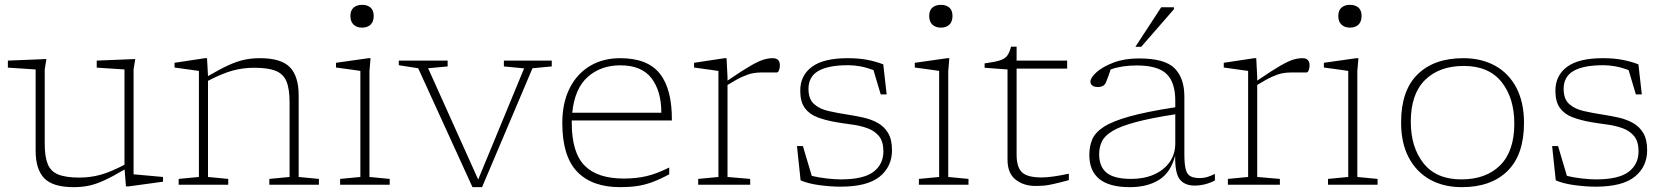

<svg xmlns="http://www.w3.org/2000/svg" viewBox="-20 -762 6872 792"><path d="M164.5 -169Q164.5 -115 177 -84.8Q189.5 -54.5 220.8 -42Q252 -29.5 308 -29.5Q352.5 -29.5 394.5 -41Q436.5 -52.5 493.5 -82.5V-475.5L379 -483V-512L538 -518.5L531 -475.5V-43L652.5 -32V-12.5L510 7H499.5L494 -63Q446 -34.5 411.2 -18.5Q376.5 -2.5 347 3.8Q317.5 10 284 10Q198 10 162.5 -26.8Q127 -63.5 127 -140.5V-475.5L12.5 -483V-512L171.5 -518.5L164.5 -475.5Z M1091 -24 1174.5 -32V-340Q1174.5 -395 1161.8 -426Q1149 -457 1117.2 -469.8Q1085.5 -482.5 1028 -482.5Q982.5 -482.5 939.5 -470.8Q896.5 -459 838 -428.5V-32L921.5 -24V0H717V-24L800.5 -32V-469.5L700 -483.5V-503L825.5 -522H834L838 -448Q886.5 -476.5 922 -492.8Q957.5 -509 987.8 -515.5Q1018 -522 1052 -522Q1140 -522 1176 -484.5Q1212 -447 1212 -368.5V-32L1295.5 -24V0H1091Z M1473.5 -648Q1452 -648 1438.8 -660.2Q1425.5 -672.5 1425.5 -696Q1425.5 -719.5 1438.8 -730.8Q1452 -742 1473.5 -742Q1495.5 -742 1508.5 -730.8Q1521.5 -719.5 1521.5 -696Q1521.5 -672.5 1508.5 -660.2Q1495.5 -648 1473.5 -648ZM1508.5 -522 1504 -469V-32L1587.5 -24V0H1383V-24L1466.5 -32V-469.5Q1461 -470.5 1442.8 -473Q1424.5 -475.5 1403 -478.5Q1381.5 -481.5 1366 -483.5V-503L1500 -522Z M2176.5 -480.5 1968.5 10H1929L1705 -480.5L1625 -493V-512H1826.5V-488L1746 -480.5L1952.5 -21.5L2142 -480L2058.5 -488V-512H2256V-488Z M2538 -522Q2651.5 -522 2702 -458Q2752.5 -394 2751.5 -265H2338.5Q2338.5 -260.5 2338.5 -255.5Q2338.5 -133 2391.2 -79.2Q2444 -25.5 2553 -25.5Q2605 -25.5 2647.2 -35.5Q2689.5 -45.5 2740.5 -71V-43Q2701.5 -22 2670 -10.5Q2638.5 1 2607.5 5.5Q2576.5 10 2538 10Q2422 10 2360.8 -53.8Q2299.5 -117.5 2299.5 -254Q2299.5 -338 2329.8 -398Q2360 -458 2413.8 -490Q2467.5 -522 2538 -522ZM2539 -492.5Q2458 -492.5 2404.2 -444.5Q2350.5 -396.5 2340.5 -297H2708Q2708 -386 2667.5 -439.2Q2627 -492.5 2539 -492.5Z M2981 -444V-429.5Q3042.5 -471.5 3076.5 -491Q3110.5 -510.5 3130.2 -516.2Q3150 -522 3167.5 -522Q3197 -522 3197 -492.5Q3197 -482 3193.5 -472.5Q3190 -463 3184 -463H3119Q3102 -463 3084.8 -459.8Q3067.5 -456.5 3043.2 -445.8Q3019 -435 2981 -411.5V-32L3074.5 -24V0H2860V-24L2943.5 -32V-469.5L2843 -483.5V-503L2968.5 -522H2977Z M3476.5 -522Q3523.5 -522 3558.8 -515Q3594 -508 3623.5 -496.5L3637.5 -372.5H3613L3583 -473Q3553 -484 3527.8 -488.5Q3502.5 -493 3478.5 -493Q3397 -493 3356 -469.5Q3315 -446 3315 -395.5Q3315 -353.5 3337.8 -333Q3360.5 -312.5 3397.8 -304Q3435 -295.5 3478 -289Q3510.5 -284 3542.5 -276.8Q3574.5 -269.5 3601 -254.8Q3627.5 -240 3643.5 -213.2Q3659.5 -186.5 3659.5 -142.5Q3659.5 -74.5 3608.5 -33.2Q3557.5 8 3447 8Q3407.5 8 3360.5 1.8Q3313.5 -4.5 3282.5 -18L3267.5 -159.5H3292L3328.5 -36.5Q3357 -29.5 3390.5 -25.8Q3424 -22 3448 -22Q3542 -22 3583 -53.2Q3624 -84.5 3624 -137.5Q3624 -178.5 3605.5 -200.8Q3587 -223 3557.2 -233.5Q3527.5 -244 3493 -248.5Q3458.5 -253 3426.5 -258.5Q3384 -266 3351.2 -278.5Q3318.5 -291 3299.8 -316.5Q3281 -342 3281 -388Q3281 -450.5 3329 -486.2Q3377 -522 3476.5 -522Z M3861 -648Q3839.5 -648 3826.2 -660.2Q3813 -672.5 3813 -696Q3813 -719.5 3826.2 -730.8Q3839.5 -742 3861 -742Q3883 -742 3896 -730.8Q3909 -719.5 3909 -696Q3909 -672.5 3896 -660.2Q3883 -648 3861 -648ZM3896 -522 3891.5 -469V-32L3975 -24V0H3770.5V-24L3854 -32V-469.5Q3848.5 -470.5 3830.2 -473Q3812 -475.5 3790.5 -478.5Q3769 -481.5 3753.5 -483.5V-503L3887.5 -522Z M4173.5 -123.5Q4173.5 -73.5 4195.2 -51.8Q4217 -30 4277 -30Q4316.5 -30 4389 -45.5V-19Q4348.5 -8 4324.8 -2.8Q4301 2.5 4285 3.8Q4269 5 4250.5 5Q4202.5 5 4169.2 -21.2Q4136 -47.5 4136 -103.5V-475.5L4041.5 -482.5V-500.5Q4082.5 -506 4103.5 -512.5Q4124.5 -519 4134.5 -532Q4144.5 -545 4150.5 -569.5H4173.5V-512H4382V-479H4173.5Z M4907.5 3.5Q4867.5 3.5 4847 -21.5Q4826.5 -46.5 4827.5 -120Q4809.5 -50.5 4761.2 -20.2Q4713 10 4640.5 10Q4473.5 10 4473.5 -123Q4473.5 -158.5 4485.5 -187Q4497.5 -215.5 4533.2 -238.8Q4569 -262 4639.8 -281.8Q4710.5 -301.5 4828 -319.5V-347Q4828 -422.5 4791.8 -457.2Q4755.5 -492 4669.5 -492Q4607 -492 4561.5 -475.5Q4556.5 -460 4551.2 -445.8Q4546 -431.5 4542 -422Q4537 -411 4528.2 -407Q4519.5 -403 4511 -403Q4493.5 -403 4485.8 -409.2Q4478 -415.5 4478 -425Q4478 -441.5 4503 -464Q4528 -486.5 4573.2 -503.8Q4618.5 -521 4678 -521Q4784.5 -521 4825 -480.5Q4865.5 -440 4865.5 -364V-127Q4865.5 -85.5 4871 -64Q4876.5 -42.5 4890.5 -35Q4904.5 -27.5 4929 -27.5Q4944.5 -27.5 4958 -31.2Q4971.5 -35 4991.5 -44.5V-17.5Q4951 3.5 4907.5 3.5ZM4514 -126Q4514 -74.5 4545 -49.2Q4576 -24 4646.5 -24Q4699 -24 4740 -42Q4781 -60 4804.5 -93Q4828 -126 4828 -170.5V-290.5Q4727 -275 4664.8 -258.2Q4602.5 -241.5 4569.8 -222Q4537 -202.5 4525.5 -178.8Q4514 -155 4514 -126ZM4663.5 -569 4770 -732H4822.5V-724L4687.5 -569Z M5166 -444V-429.5Q5227.5 -471.5 5261.5 -491Q5295.5 -510.5 5315.2 -516.2Q5335 -522 5352.5 -522Q5382 -522 5382 -492.5Q5382 -482 5378.5 -472.5Q5375 -463 5369 -463H5304Q5287 -463 5269.8 -459.8Q5252.5 -456.5 5228.2 -445.8Q5204 -435 5166 -411.5V-32L5259.5 -24V0H5045V-24L5128.5 -32V-469.5L5028 -483.5V-503L5153.5 -522H5162Z M5548.5 -648Q5527 -648 5513.8 -660.2Q5500.5 -672.5 5500.5 -696Q5500.5 -719.5 5513.8 -730.8Q5527 -742 5548.5 -742Q5570.5 -742 5583.5 -730.8Q5596.5 -719.5 5596.5 -696Q5596.5 -672.5 5583.5 -660.2Q5570.5 -648 5548.5 -648ZM5583.5 -522 5579 -469V-32L5662.5 -24V0H5458V-24L5541.5 -32V-469.5Q5536 -470.5 5517.8 -473Q5499.5 -475.5 5478 -478.5Q5456.5 -481.5 5441 -483.5V-503L5575 -522Z M6010 10Q5935 10 5878.8 -21.2Q5822.5 -52.5 5791 -112.2Q5759.5 -172 5759.5 -257Q5759.5 -388.5 5827.5 -455.2Q5895.5 -522 6016 -522Q6091 -522 6147.5 -490.8Q6204 -459.5 6235.2 -399.8Q6266.5 -340 6266.5 -255Q6266.5 -124 6198.8 -57Q6131 10 6010 10ZM6008 -22Q6109.5 -22 6168 -80Q6226.5 -138 6226.5 -252Q6226.5 -358 6173.8 -424Q6121 -490 6018 -490Q5917 -490 5858.2 -432Q5799.5 -374 5799.5 -260Q5799.5 -154.5 5852.2 -88.2Q5905 -22 6008 -22Z M6591.5 -522Q6638.5 -522 6673.8 -515Q6709 -508 6738.5 -496.5L6752.5 -372.5H6728L6698 -473Q6668 -484 6642.8 -488.5Q6617.5 -493 6593.5 -493Q6512 -493 6471 -469.5Q6430 -446 6430 -395.5Q6430 -353.5 6452.8 -333Q6475.5 -312.5 6512.8 -304Q6550 -295.5 6593 -289Q6625.5 -284 6657.5 -276.8Q6689.5 -269.5 6716 -254.8Q6742.5 -240 6758.5 -213.2Q6774.5 -186.5 6774.5 -142.5Q6774.5 -74.5 6723.5 -33.2Q6672.5 8 6562 8Q6522.5 8 6475.5 1.8Q6428.5 -4.5 6397.5 -18L6382.5 -159.5H6407L6443.5 -36.5Q6472 -29.5 6505.5 -25.8Q6539 -22 6563 -22Q6657 -22 6698 -53.2Q6739 -84.5 6739 -137.5Q6739 -178.5 6720.5 -200.8Q6702 -223 6672.2 -233.5Q6642.5 -244 6608 -248.5Q6573.5 -253 6541.5 -258.5Q6499 -266 6466.2 -278.5Q6433.5 -291 6414.8 -316.5Q6396 -342 6396 -388Q6396 -450.5 6444 -486.2Q6492 -522 6591.5 -522Z"/></svg>

Font: Newsreader 6pt ExtraLight
Style: Regular
Weight: 275
Designer: Hugues Gentile
Foundry: Production Type
Version: Version 1.003; ttfautohint (v1.8.3)